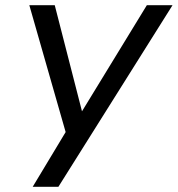

<svg xmlns="http://www.w3.org/2000/svg" viewBox="-20 -720 685 740"><path d="M645 -700 205 0H106L233 -211L93 -700H191L296 -291L546 -700Z"/></svg>

Font: Jost*
Style: Italic
Weight: 400
Italic angle: -10°
Version: Version 3.7